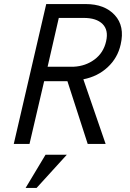

<svg xmlns="http://www.w3.org/2000/svg" viewBox="-20 -709 639 947"><path d="M47.9 1 208 -689H402.3Q496.1 -689 546.1 -634.5Q596.2 -580.1 575.2 -489.7Q560.5 -423.3 511 -377.4Q461.4 -331.5 391.1 -317.9L501 1H412.6L312.5 -308.6H197.8L125.5 1ZM214.8 -379.9H343.8Q402.3 -382.8 446.5 -415.8Q490.7 -448.7 503.4 -505.4Q516.1 -560.5 485.8 -590.6Q455.6 -620.6 393.1 -620.6H270ZM106.4 217.8 204.6 54.2H309.6L160.6 217.8Z"/></svg>

Font: HK Grotesk Italic
Style: Regular
Weight: 400
Italic angle: -13°
Designer: Alfredo Marco Pradil and Stefan Peev
Foundry: Hanken Design Co.
Version: Version 1.000;PS 001.000;hotconv 1.0.88;makeotf.lib2.5.64775